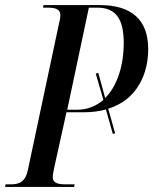

<svg xmlns="http://www.w3.org/2000/svg" viewBox="-49 -734 602 754"><path d="M-29 0H242L244 -10H209C177 -10 158 -16 158 -39C158 -46 161 -61 164 -76L212 -293H278C312 -293 341 -297 367 -304L394 -208L403 -211L376 -307C492 -343 533 -447 533 -541C533 -658 466 -714 343 -714H122L120 -704H137C169 -704 188 -698 188 -675C188 -668 187 -658 183 -643L61 -69C51 -19 27 -10 -8 -10H-27ZM253 -303H215L300 -704H333C408 -704 437 -657 437 -564C437 -485 415 -400 364 -349L337 -448L327 -445L357 -342C330 -318 295 -303 253 -303Z"/></svg>

Font: Noto Serif Display ExtraCondensed Medium
Style: Italic
Weight: 500
Width: 2
Italic angle: -12°
Designer: Monotype Design Team
Foundry: Monotype Imaging Inc.
Version: Version 2.009